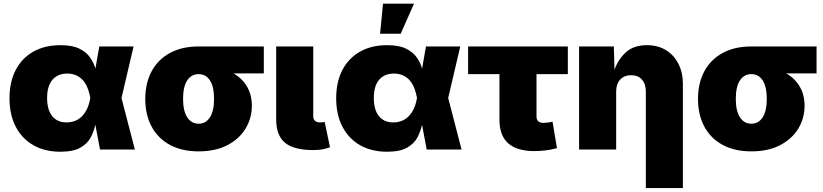

<svg xmlns="http://www.w3.org/2000/svg" viewBox="-20 -792 4361 1017"><path d="M299.8 11.7Q217.3 11.7 156.7 -22.9Q96.2 -57.6 63.2 -121.1Q30.3 -184.6 30.3 -271.5Q30.3 -358.4 63.2 -421.4Q96.2 -484.4 156.7 -518.6Q217.3 -552.7 299.8 -552.7Q362.8 -552.7 400.1 -534.4Q437.5 -516.1 457 -487.8Q476.6 -459.5 485.4 -428.7L505.9 -545.9H687.5L623.5 -272.9L694.3 0H509.8L484.9 -131.8Q478 -98.1 461.2 -65.2Q444.3 -32.2 406.5 -10.3Q368.7 11.7 299.8 11.7ZM458.5 -272.9 458 -274.4Q445.8 -341.3 414.6 -371.8Q383.3 -402.3 336.4 -402.3Q285.2 -402.3 257.3 -368.9Q229.5 -335.4 229.5 -273.4Q229.5 -210.9 256.3 -177.2Q283.2 -143.6 332.5 -143.6Q382.3 -143.6 414.8 -176.8Q447.3 -210 458 -271.5Z M1032.2 9.8Q943.4 9.8 879.9 -24.7Q816.4 -59.1 783 -121.6Q749.5 -184.1 749.5 -268.1Q749.5 -351.6 783 -414.1Q816.4 -476.6 879.9 -511.2Q943.4 -545.9 1032.2 -545.9H1377.4V-403.3H1217.3Q1263.2 -376.5 1288.6 -333Q1314 -289.6 1314 -231.4Q1314 -165.5 1280.5 -110.6Q1247.1 -55.7 1184.1 -22.9Q1121.1 9.8 1032.2 9.8ZM1032.2 -399.4Q993.7 -399.4 971.7 -366.2Q949.7 -333 949.7 -268.1Q949.7 -204.6 971.7 -170.7Q993.7 -136.7 1032.2 -136.7Q1070.3 -136.7 1092 -170.7Q1113.8 -204.6 1113.8 -268.1Q1113.8 -333 1092 -366.2Q1070.3 -399.4 1032.2 -399.4Z M1639.2 2.9Q1536.6 2.9 1489.7 -35.9Q1442.9 -74.7 1442.9 -159.2V-545.9H1639.2V-177.7Q1639.2 -143.6 1675.3 -143.6Q1693.4 -143.6 1699.7 -146.5L1728 -11.7Q1716.3 -7.3 1693.6 -2.2Q1670.9 2.9 1639.2 2.9Z M2030.3 11.7Q1947.8 11.7 1887.2 -22.9Q1826.7 -57.6 1793.7 -121.1Q1760.7 -184.6 1760.7 -271.5Q1760.7 -358.4 1793.7 -421.4Q1826.7 -484.4 1887.2 -518.6Q1947.8 -552.7 2030.3 -552.7Q2093.3 -552.7 2130.6 -534.4Q2168 -516.1 2187.5 -487.8Q2207 -459.5 2215.8 -428.7L2236.3 -545.9H2418L2354 -272.9L2424.8 0H2240.2L2215.3 -131.8Q2208.5 -98.1 2191.7 -65.2Q2174.8 -32.2 2137 -10.3Q2099.1 11.7 2030.3 11.7ZM2189 -272.9 2188.5 -274.4Q2176.3 -341.3 2145 -371.8Q2113.8 -402.3 2066.9 -402.3Q2015.6 -402.3 1987.8 -368.9Q1960 -335.4 1960 -273.4Q1960 -210.9 1986.8 -177.2Q2013.7 -143.6 2063 -143.6Q2112.8 -143.6 2145.3 -176.8Q2177.7 -210 2188.5 -271.5ZM1993.2 -613.3 2008.8 -772.5H2172.9L2102.5 -613.3Z M2810.5 8.3Q2625.5 8.3 2625.5 -157.2V-399.4H2459.5V-545.9H2987.8V-399.4H2821.8V-175.3Q2821.8 -141.1 2858.9 -141.1Q2867.7 -141.1 2884.5 -143.3Q2901.4 -145.5 2906.7 -147.5L2930.2 -7.3Q2896.5 2 2866.7 5.1Q2836.9 8.3 2810.5 8.3Z M3243.7 -306.6V0H3047.4V-545.9H3231.4L3234.9 -422.9Q3254.9 -478.5 3295.9 -515.6Q3336.9 -552.7 3406.7 -552.7Q3464.8 -552.7 3507.6 -526.4Q3550.3 -500 3573.7 -453.6Q3597.2 -407.2 3597.2 -347.7V204.1H3400.9V-306.6Q3400.9 -347.2 3380.4 -370.4Q3359.9 -393.6 3322.8 -393.6Q3286.6 -393.6 3265.1 -370.4Q3243.7 -347.2 3243.7 -306.6Z M3960 9.8Q3871.1 9.8 3807.6 -24.7Q3744.1 -59.1 3710.7 -121.6Q3677.2 -184.1 3677.2 -268.1Q3677.2 -351.6 3710.7 -414.1Q3744.1 -476.6 3807.6 -511.2Q3871.1 -545.9 3960 -545.9H4305.2V-403.3H4145Q4190.9 -376.5 4216.3 -333Q4241.7 -289.6 4241.7 -231.4Q4241.7 -165.5 4208.3 -110.6Q4174.8 -55.7 4111.8 -22.9Q4048.8 9.8 3960 9.8ZM3960 -399.4Q3921.4 -399.4 3899.4 -366.2Q3877.4 -333 3877.4 -268.1Q3877.4 -204.6 3899.4 -170.7Q3921.4 -136.7 3960 -136.7Q3998 -136.7 4019.8 -170.7Q4041.5 -204.6 4041.5 -268.1Q4041.5 -333 4019.8 -366.2Q3998 -399.4 3960 -399.4Z"/></svg>

Font: Inter Black
Style: Regular
Weight: 900
Designer: Rasmus Andersson
Foundry: rsms
Version: Version 4.000;git-a52131595